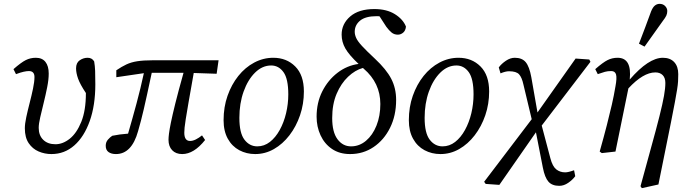

<svg xmlns="http://www.w3.org/2000/svg" viewBox="-20 -787 3566 997"><path d="M247 13Q212 13 180.5 -0.5Q149 -14 129 -43.5Q109 -73 109 -121Q109 -144 116.5 -179Q124 -214 134 -252.5Q144 -291 151.5 -327Q159 -363 159 -387Q159 -418 130 -418Q119 -418 103 -414.5Q87 -411 63 -402L50 -428Q90 -463 114 -475Q138 -487 166 -487Q199 -487 216 -465.5Q233 -444 233 -405Q233 -374 225 -334Q217 -294 207 -253.5Q197 -213 189 -178.5Q181 -144 181 -123Q181 -84 204.5 -61Q228 -38 268 -38Q306 -38 342 -66.5Q378 -95 402 -154Q426 -213 426 -303V-304Q396 -349 385.5 -378.5Q375 -408 375 -432Q375 -461 394 -474Q413 -487 435 -487Q458 -487 469 -468Q473 -445 474 -419Q475 -393 475 -349Q475 -240 446 -158.5Q417 -77 366 -32Q315 13 247 13Z M584 -386V-422Q612 -441 636.5 -452.5Q661 -464 693 -469Q725 -474 773 -474H1115L1105 -404L986 -408Q969 -312 959 -255Q949 -198 944.5 -168.5Q940 -139 938.5 -124.5Q937 -110 937 -98Q937 -55 967 -55Q981 -55 997 -63Q1013 -71 1029 -84L1045 -60Q987 13 926 13Q893 13 874 -7Q855 -27 855 -61Q855 -73 857.5 -93.5Q860 -114 867.5 -151Q875 -188 890.5 -250.5Q906 -313 933 -409H768Q754 -343 744 -297.5Q734 -252 726.5 -219.5Q719 -187 712 -160.5Q705 -134 697 -106Q664 13 582 13Q558 13 543.5 2.5Q529 -8 529 -30Q529 -49 540.5 -62Q552 -75 563 -82Q601 -90 645 -93Q668 -172 689 -250Q710 -328 727 -407Z M1305 13Q1260 13 1222.5 -7Q1185 -27 1163 -66.5Q1141 -106 1141 -163Q1141 -231 1161.5 -289.5Q1182 -348 1217.5 -392.5Q1253 -437 1300 -462Q1347 -487 1399 -487Q1468 -487 1513 -442Q1558 -397 1558 -312Q1558 -247 1538 -188.5Q1518 -130 1483 -84.5Q1448 -39 1402.5 -13Q1357 13 1305 13ZM1316 -27Q1352 -27 1381.5 -50Q1411 -73 1432.5 -112Q1454 -151 1465.5 -199Q1477 -247 1477 -297Q1477 -378 1452 -412.5Q1427 -447 1388 -447Q1342 -447 1304.5 -410Q1267 -373 1245 -311.5Q1223 -250 1223 -175Q1223 -96 1249.5 -61.5Q1276 -27 1316 -27Z M1798 13Q1743 13 1704 -13.5Q1665 -40 1644.5 -84.5Q1624 -129 1624 -181Q1624 -254 1653.5 -312.5Q1683 -371 1732.5 -409Q1782 -447 1842 -455Q1793 -501 1773.5 -535Q1754 -569 1754 -607Q1754 -663 1798.5 -701.5Q1843 -740 1924 -740Q1988 -740 2030.5 -713.5Q2073 -687 2088 -649Q2086 -628 2073.5 -617.5Q2061 -607 2046 -607Q2027 -607 2013.5 -618Q2000 -629 1986 -648L1951 -702Q1947 -703 1943.5 -703Q1940 -703 1936 -703Q1878 -703 1850 -680Q1822 -657 1822 -622Q1822 -607 1829.5 -590Q1837 -573 1860 -548Q1883 -523 1927 -482Q1986 -427 2011.5 -378Q2037 -329 2037 -268Q2037 -187 2005.5 -123.5Q1974 -60 1920 -23.5Q1866 13 1798 13ZM1705 -174Q1705 -101 1732.5 -64Q1760 -27 1803 -27Q1846 -27 1880.5 -56Q1915 -85 1935 -135Q1955 -185 1955 -247Q1955 -356 1869 -430Q1868 -431 1867 -432Q1866 -433 1864 -434Q1824 -423 1787.5 -388.5Q1751 -354 1728 -300Q1705 -246 1705 -174Z M2267 13Q2222 13 2184.5 -7Q2147 -27 2125 -66.5Q2103 -106 2103 -163Q2103 -231 2123.5 -289.5Q2144 -348 2179.5 -392.5Q2215 -437 2262 -462Q2309 -487 2361 -487Q2430 -487 2475 -442Q2520 -397 2520 -312Q2520 -247 2500 -188.5Q2480 -130 2445 -84.5Q2410 -39 2364.5 -13Q2319 13 2267 13ZM2278 -27Q2314 -27 2343.5 -50Q2373 -73 2394.5 -112Q2416 -151 2427.5 -199Q2439 -247 2439 -297Q2439 -378 2414 -412.5Q2389 -447 2350 -447Q2304 -447 2266.5 -410Q2229 -373 2207 -311.5Q2185 -250 2185 -175Q2185 -96 2211.5 -61.5Q2238 -27 2278 -27Z M2502 168 2494 157 2741 -168 2698 -348Q2690 -385 2675.5 -401Q2661 -417 2623 -417Q2605 -417 2579 -406L2570 -437Q2584 -456 2607 -471.5Q2630 -487 2653 -487Q2691 -487 2710 -464Q2729 -441 2739 -386L2771 -203L2969 -483L3040 -478L3046 -466L2793 -135L2838 35Q2849 77 2868.5 92.5Q2888 108 2915 108Q2931 108 2961 97L2967 128Q2953 147 2930.5 162.5Q2908 178 2884 178Q2847 178 2828 156.5Q2809 135 2799 84L2763 -100L2573 173Z M3094 0Q3116 -78 3131 -136.5Q3146 -195 3157 -243Q3168 -291 3176 -339Q3184 -382 3179 -400Q3174 -418 3154 -418Q3135 -418 3121 -414Q3107 -410 3084 -402L3071 -428Q3111 -463 3135 -475Q3159 -487 3187 -487Q3262 -487 3250 -374Q3348 -487 3422 -487Q3460 -487 3481 -464.5Q3502 -442 3502 -402Q3502 -383 3501 -365Q3500 -347 3496 -322Q3492 -297 3484.5 -256.5Q3477 -216 3464 -151L3399 171L3313 190L3306 180L3358 -10Q3388 -118 3404.5 -184Q3421 -250 3428 -289.5Q3435 -329 3435 -356Q3435 -383 3421 -397Q3407 -411 3383 -411Q3320 -411 3243 -328L3176 0L3105 8ZM3298 -560Q3314 -602 3330 -644Q3346 -686 3361 -728Q3370 -750 3381 -758.5Q3392 -767 3405 -767Q3423 -767 3434 -755.5Q3445 -744 3445 -730Q3445 -717 3440 -706Q3435 -695 3421 -677Q3398 -644 3374 -611Q3350 -578 3327 -545Z"/></svg>

Font: Source Serif Pro
Style: Italic
Weight: 400
Italic angle: -12°
Designer: Frank Grießhammer
Foundry: Adobe Systems Incorporated
Version: Version 3.001;hotconv 1.0.111;makeotfexe 2.5.65597